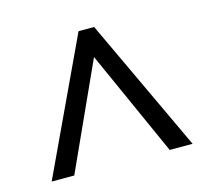

<svg xmlns="http://www.w3.org/2000/svg" viewBox="-70 -800 635 583"><g transform="rotate(-15 247.0 -509.0)"><path d="M271 -719H222L25 -299H96L247 -631L396 -299H468Z"/></g></svg>

Font: Noto Sans Oriya Cond
Style: Regular
Weight: 400
Width: 3
Designer: Amélie Bonet and Sol Matas
Foundry: Google LLC
Version: Version 2.006